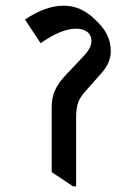

<svg xmlns="http://www.w3.org/2000/svg" viewBox="-20 -649 483 676"><path d="M237 7H248V-230C248 -285 257 -300 281 -328L335 -389C358 -414 370 -440 370 -469C370 -513 351 -547 314 -581C280 -614 244 -629 204 -629C160 -629 113 -611 68 -580L123 -497C172 -531 213 -548 248 -548C281 -548 302 -532 302 -505C302 -485 290 -468 273 -450L211 -384C164 -334 162 -300 162 -263V-43Z"/></svg>

Font: Noto Serif Devanagari SemiCondensed Medium
Style: Regular
Weight: 500
Width: 4
Designer: Universal Thirst, Indian Type Foundry and the Monotype Design Team
Foundry: Monotype Imaging Inc.
Version: Version 2.004